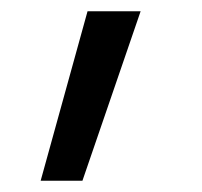

<svg xmlns="http://www.w3.org/2000/svg" viewBox="-20 -150 357 340"><path d="M52 170 135 -130H229L126 170Z"/></svg>

Font: M PLUS 2 Thin
Style: Regular
Weight: 400
Version: Version 1.001